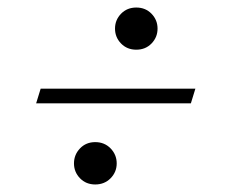

<svg xmlns="http://www.w3.org/2000/svg" viewBox="-20 -511 615 510"><path d="M342 -491Q366.5 -491 382.5 -474.5Q398.5 -458 398.5 -435Q398.5 -412 382.5 -395.5Q366.5 -379 342 -379Q317.5 -379 301.5 -395.5Q285.5 -412 285.5 -435Q285.5 -458 301.5 -474.5Q317.5 -491 342 -491ZM88 -275.5H499L487 -236.5H76ZM233 -133.5Q257.5 -133.5 273.8 -116.8Q290 -100 290 -77Q290 -54 273.8 -37.5Q257.5 -21 233 -21Q208.5 -21 192.5 -37.5Q176.5 -54 176.5 -77Q176.5 -100 192.5 -116.8Q208.5 -133.5 233 -133.5Z"/></svg>

Font: Newsreader 72pt SemiBold
Style: Italic
Weight: 600
Italic angle: -17°
Designer: Hugues Gentile
Foundry: Production Type
Version: Version 1.003; ttfautohint (v1.8.3)